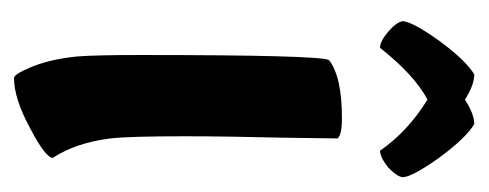

<svg xmlns="http://www.w3.org/2000/svg" viewBox="-226 -402 680 267"><g transform="rotate(90 113.5 -269.0)"><path d="M47 -458Q38 -458 25 -469Q12 -480 10 -489Q10 -502 37 -540Q65 -578 84 -589Q99 -589 119 -576Q139 -589 153 -589Q172 -578 200 -540Q227 -502 227 -489Q225 -480 213 -469Q199 -458 190 -458Q164 -496 119 -524Q85 -506 47 -458ZM173 -399 172 -325Q170 -243 170 -186Q170 -109 173 -83Q179 -35 200 -3Q200 7 160 28Q118 51 89 51Q84 51 75 30Q63 3 59 -37Q57 -63 57 -124Q57 -373 64 -387Q87 -405 145 -405Q168 -405 173 -399Z"/></g></svg>

Font: Bubblegum Sans
Style: Regular
Weight: 400
Designer: Angel Koziupa and Alejandro Paul
Foundry: Angel Koziupa and Alejandro Paul
Version: Version 1.001